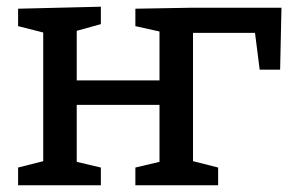

<svg xmlns="http://www.w3.org/2000/svg" viewBox="-20 -553 876 573"><path d="M384 -527 556 -530H820L816 -345H755L741 -455H556V-72L631 -53V0H384V-53L456 -70V-240H209V-70L281 -53V0H34V-53L109 -72V-456L34 -475V-527L281 -533V-481L209 -461V-313H456V-459L384 -475Z"/></svg>

Font: Bitter Pro Medium
Style: Regular
Weight: 500
Designer: Sol Matas, and Bitter project Authors
Foundry: Sol Matas
Version: Version 1.010